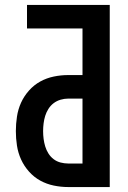

<svg xmlns="http://www.w3.org/2000/svg" viewBox="-20 -755 515 775"><path d="M255 0Q226 0 197 -6Q168 -12 142.5 -26Q117 -40 97 -62.5Q77 -85 65 -111.5Q53 -138 48.5 -167Q44 -196 44 -226Q44 -255 48.5 -284.5Q53 -314 65 -340.5Q77 -367 97 -389.5Q117 -412 142.5 -426Q168 -440 197 -446Q226 -452 255 -452H313V-640H89V-735H423V0ZM255 -95H313V-357H255Q240 -357 224.5 -352.5Q209 -348 196.5 -338.5Q184 -329 175.5 -315.5Q167 -302 162.5 -287.5Q158 -273 156 -257Q154 -241 154 -226Q154 -210 156 -194.5Q158 -179 162.5 -164Q167 -149 175.5 -135.5Q184 -122 196.5 -112.5Q209 -103 224.5 -99Q240 -95 255 -95Z"/></svg>

Font: Iosevka QP
Style: Bold
Weight: 700
Designer: Belleve Invis
Foundry: Belleve Invis
Version: Version 20.0.0; ttfautohint (v1.8.4)